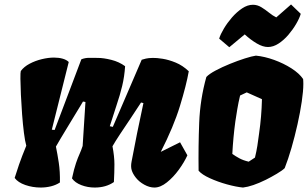

<svg xmlns="http://www.w3.org/2000/svg" viewBox="-20 -840 1394 870"><path d="M164.6 9.8Q127.9 9.8 94.7 -1.7Q61.5 -13.2 46.4 -33.7Q59.1 -73.2 66.4 -94.7Q73.7 -116.2 80.8 -134Q87.9 -151.9 99.1 -179.7Q93.3 -199.7 88.4 -238.3Q83.5 -276.9 80.1 -322.5Q76.7 -368.2 74.7 -410.9Q72.8 -453.6 72.5 -483.2Q72.3 -512.7 74.2 -518.1Q88.4 -537.6 114.3 -551.3Q140.1 -564.9 169.7 -572Q199.2 -579.1 224.6 -579.1Q246.1 -579.1 263.7 -574.2Q281.2 -569.3 291.5 -559.1L214.8 -252.4L227.5 -251L348.6 -571.3Q365.7 -578.1 384.3 -577.9Q402.8 -577.6 423.3 -577.6Q449.2 -577.6 484.4 -568.8Q519.5 -560.1 546.9 -540Q543.9 -493.2 533.7 -450.7Q523.4 -408.2 508.5 -364.3Q493.7 -320.3 477.5 -268.1L491.2 -265.1L622.1 -569.3Q630.4 -571.8 641.1 -574.5Q651.9 -577.1 671.9 -577.6Q689 -578.1 716.8 -573.7Q744.6 -569.3 776.1 -556.4Q807.6 -543.5 835.4 -517.1Q824.2 -453.6 795.4 -359.6Q766.6 -265.6 708.5 -151.9L795.9 -195.3L829.1 -136.2Q814.9 -105 790.3 -71Q765.6 -37.1 736.3 -13.7Q707 9.8 679.7 9.8Q657.2 9.8 633.8 -3.2Q610.4 -16.1 595.7 -34.7Q581.5 -52.7 576.7 -69.1Q571.8 -85.4 576.2 -107.9Q588.4 -173.3 601.3 -236.8Q614.3 -300.3 629.9 -373L619.1 -375.5Q598.6 -343.3 572.5 -304.7Q546.4 -266.1 523.7 -231.7Q501 -197.3 489.7 -177.2Q498.5 -130.9 498.5 -95.5Q498.5 -60.1 496.1 -15.1Q460.4 9.8 409.2 9.8Q377 9.8 348.4 -1.2Q319.8 -12.2 306.2 -31.7Q315.9 -76.7 324.5 -101.3Q333 -126 340.6 -142.6Q348.1 -159.2 354.5 -178.7L367.2 -377.9L356 -379.9Q356 -379.4 345.7 -362.5Q335.4 -345.7 319.6 -319.6Q303.7 -293.5 286.4 -264.9Q269 -236.3 254.6 -212.2Q240.2 -188 233.4 -175.8Q240.2 -143.1 246.3 -103Q252.4 -63 251.5 -13.2Q233.9 -1.5 211.2 4.2Q188.5 9.8 164.6 9.8Z M1081.1 9.8Q1049.8 6.8 1008.3 -4.6Q966.8 -16.1 930.9 -32.5Q895 -48.8 879.9 -66.4Q878.4 -177.2 882.6 -283.7Q886.7 -390.1 915 -491.2Q927.7 -504.9 957 -520.5Q986.3 -536.1 1021.7 -550.5Q1057.1 -564.9 1089.4 -575.2Q1121.6 -585.4 1139.6 -587.9Q1179.2 -584 1221.9 -568.6Q1264.6 -553.2 1300.3 -530.5Q1335.9 -507.8 1353.5 -481.9Q1354 -477.5 1354.2 -471.9Q1354.5 -466.3 1354.5 -460Q1354.5 -428.2 1347.4 -379.9Q1340.3 -331.5 1328.1 -276.9Q1315.9 -222.2 1300.8 -169.9Q1285.6 -117.7 1270 -78.1Q1259.3 -67.4 1234.1 -52.5Q1209 -37.6 1184.6 -25.4Q1123 4.9 1081.1 9.8ZM1106.9 -107.4 1135.3 -126Q1142.1 -153.8 1146.2 -179.7Q1150.4 -205.6 1153.8 -233.9Q1159.7 -274.4 1162.8 -312.3Q1166 -350.1 1167 -390.6L1098.1 -421.4L1067.9 -407.2Q1060.1 -374.5 1055.2 -345Q1050.3 -315.4 1046.4 -289.6Q1036.6 -217.3 1032.7 -142.6Q1046.9 -132.3 1064.5 -122.8Q1082 -113.3 1106.9 -107.4ZM1019 -626 973.1 -665Q979 -684.6 994.4 -710.4Q1009.8 -736.3 1031.2 -761Q1052.7 -785.6 1077.1 -802Q1101.6 -818.4 1126 -818.4Q1146 -818.4 1164.1 -807.4Q1182.1 -796.4 1199 -782.7Q1215.8 -769 1231.9 -761.2L1298.8 -819.8L1342.8 -777.3Q1336.9 -757.3 1322 -731.7Q1307.1 -706.1 1286.6 -682.1Q1266.1 -658.2 1242.2 -642.6Q1218.3 -627 1194.3 -627Q1170.9 -627 1143.6 -643.1Q1116.2 -659.2 1088.9 -684.1Z"/></svg>

Font: Fruktur
Style: Italic
Weight: 400
Italic angle: -8°
Designer: Viktoriya Grabowska, Eben Sorkin
Foundry: Viktoriya Grabowska
Version: Version 1.008; ttfautohint (v1.8.4.7-5d5b)